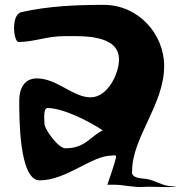

<svg xmlns="http://www.w3.org/2000/svg" viewBox="-20 -797 776 791"><path d="M403.3 -260C350.8 -234.6 331.3 -186 249.3 -186C219.6 -186 163.3 -265.4 163.3 -286C163.3 -296.6 156.7 -352 175.3 -352C239.1 -352 346.3 -298.1 403.3 -260ZM68.3 -747C23.3 -736.7 36.4 -624 56.3 -624C117.9 -624 174.8 -648 242.3 -648C311 -648 470.3 -658.1 470.3 -552C470.3 -494 423.8 -396 353.3 -396C280.2 -396 215.5 -474 131.3 -474C80.3 -474 59.3 -431.7 59.3 -384C59.3 -316.2 57.9 -54 143.3 -54C254.2 -54 356.8 -156 440.3 -156C440.3 -156 458.3 -159.5 458.3 -153C458.3 -137.9 422.3 -36 422.3 -36H449.3C490.5 -36 529.8 -23.9 572.3 -27C608.2 -29.7 692.6 -22 704.3 -30H686.3C650.3 -30 617.3 -55.5 581.3 -60C560.7 -62.6 518.4 -62.5 524.3 -93C524.3 -230.8 656.3 -365.8 656.3 -525C656.3 -657.3 549.8 -777 407.3 -777C294.1 -777 177.3 -771.9 68.3 -747Z"/></svg>

Font: Rocketfuel
Style: Regular
Weight: 400
Designer: Mew Too
Foundry: Cannot Into Space Fonts.
Version: Version 0.27